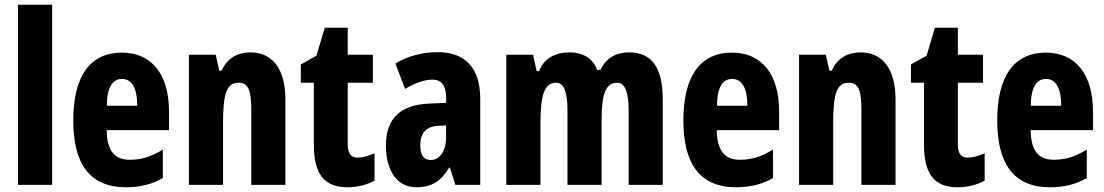

<svg xmlns="http://www.w3.org/2000/svg" viewBox="-20 -780 4659 810"><path d="M200 0V-760H56V0Z M494 -558C359 -558 289 -457 289 -272C289 -94 355 10 511 10C570 10 621 -2 667 -29V-149C617 -118 576 -106 527 -106C463 -106 431 -145 430 -231H693V-310C693 -465 621 -558 494 -558ZM495 -447C536 -447 559 -408 559 -334H431C431 -417 458 -447 495 -447Z M1037 -559C983 -559 939 -536 915 -482H905L890 -549H777V0H921V-259C921 -387 936 -431 988 -431C1030 -431 1040 -392 1040 -317V0H1184V-361C1184 -489 1129 -559 1037 -559Z M1489 -115C1460 -115 1447 -133 1447 -170V-431H1553V-549H1447V-663H1350L1315 -545L1249 -508V-431H1304V-171C1304 -49 1345 10 1446 10C1487 10 1528 0 1560 -18V-133C1533 -122 1510 -115 1489 -115Z M1827 -560C1762 -560 1699 -543 1648 -512L1689 -405C1736 -432 1771 -444 1805 -444C1844 -444 1862 -417 1862 -368V-346L1791 -343C1672 -338 1608 -283 1608 -166C1608 -76 1644 10 1737 10C1803 10 1841 -17 1875 -73H1878L1901 0H2006V-363C2006 -496 1940 -560 1827 -560ZM1828 -249 1862 -251V-201C1862 -143 1835 -105 1798 -105C1768 -105 1753 -124 1753 -168C1753 -218 1778 -247 1828 -249Z M2634 -559C2578 -559 2537 -535 2513 -485H2499C2483 -530 2445 -559 2381 -559C2326 -559 2276 -536 2254 -480H2244L2229 -549H2116V0H2260V-255C2260 -375 2275 -431 2326 -431C2359 -431 2374 -392 2374 -316V0H2518V-271C2518 -381 2534 -431 2584 -431C2617 -431 2632 -390 2632 -315V0H2776V-360C2776 -495 2730 -559 2634 -559Z M3068 -558C2933 -558 2863 -457 2863 -272C2863 -94 2929 10 3085 10C3144 10 3195 -2 3241 -29V-149C3191 -118 3150 -106 3101 -106C3037 -106 3005 -145 3004 -231H3267V-310C3267 -465 3195 -558 3068 -558ZM3069 -447C3110 -447 3133 -408 3133 -334H3005C3005 -417 3032 -447 3069 -447Z M3611 -559C3557 -559 3513 -536 3489 -482H3479L3464 -549H3351V0H3495V-259C3495 -387 3510 -431 3562 -431C3604 -431 3614 -392 3614 -317V0H3758V-361C3758 -489 3703 -559 3611 -559Z M4063 -115C4034 -115 4021 -133 4021 -170V-431H4127V-549H4021V-663H3924L3889 -545L3823 -508V-431H3878V-171C3878 -49 3919 10 4020 10C4061 10 4102 0 4134 -18V-133C4107 -122 4084 -115 4063 -115Z M4392 -558C4257 -558 4187 -457 4187 -272C4187 -94 4253 10 4409 10C4468 10 4519 -2 4565 -29V-149C4515 -118 4474 -106 4425 -106C4361 -106 4329 -145 4328 -231H4591V-310C4591 -465 4519 -558 4392 -558ZM4393 -447C4434 -447 4457 -408 4457 -334H4329C4329 -417 4356 -447 4393 -447Z"/></svg>

Font: Noto Sans Sinhala UI ExtraCondensed ExtraBold
Style: Regular
Weight: 800
Width: 2
Designer: Jelle Bosma - Monotype Design Team
Foundry: Monotype Imaging Inc.
Version: Version 2.006